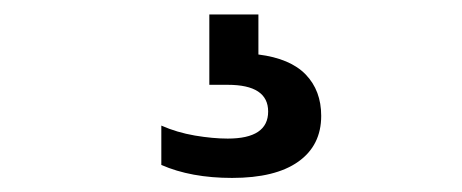

<svg xmlns="http://www.w3.org/2000/svg" viewBox="-20 -30 640 266"><path d="M301.5 216.5Q244.5 216.5 203.5 198.5V144Q225 153.5 250 157.8Q275 162 295.5 162Q351.5 162 351.5 124.5Q351.5 87.5 295.5 87.5H270V-10H338V45.5Q382 51 403.5 73.2Q425 95.5 425 130.5Q425 171.5 393.2 194Q361.5 216.5 301.5 216.5Z"/></svg>

Font: Encode Sans Exp SmBold
Style: Regular
Weight: 600
Width: 7
Designer: Multiple Designers
Foundry: Impallari Type
Version: Version 3.002; ttfautohint (v1.8.3) -l 8 -r 50 -G 200 -x 14 